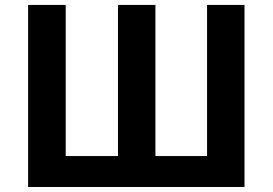

<svg xmlns="http://www.w3.org/2000/svg" viewBox="-20 -747 1089 767"><path d="M92.3 -727.3H242.5V-123.6H451.3V-727.3H600.9V-123.6H807.2V-727.3H956.7V0H92.3Z"/></svg>

Font: Cannonade
Style: Bold
Weight: 700
Designer: Rasmus Andersson
Foundry: rsms
Version: Version 3.012;git-f93a4a705